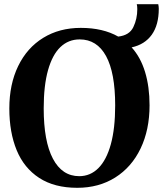

<svg xmlns="http://www.w3.org/2000/svg" viewBox="-20 -885 778 916"><path d="M608 -659Q651 -611.5 672.2 -541.2Q693.5 -471 693.5 -382.5Q693.5 -266 650.8 -176.8Q608 -87.5 529.8 -38.2Q451.5 11 348.5 11Q239.5 11 167 -36.2Q94.5 -83.5 59.5 -168.5Q24.5 -253.5 24.5 -367.5Q24.5 -483 66.8 -570Q109 -657 186.2 -704.5Q263.5 -752 365.5 -752Q471 -752 544 -710.5Q597.5 -716.5 616.2 -755.8Q635 -795 635 -841.5Q635 -856 632.5 -865H735Q737.5 -853.5 737.5 -843.5Q737.5 -766 704 -719.2Q670.5 -672.5 608 -659ZM529.5 -382Q529.5 -538 486 -617.5Q442.5 -697 360 -697Q306.5 -697 268.2 -660.5Q230 -624 209.2 -550.5Q188.5 -477 188.5 -368Q188.5 -211 232.5 -127.8Q276.5 -44.5 358 -44.5Q411 -44.5 449.5 -83Q488 -121.5 508.8 -197Q529.5 -272.5 529.5 -382Z"/></svg>

Font: Merriweather Text
Style: Bold
Weight: 700
Designer: Eben Sorkin
Foundry: Eben Sorkin
Version: Version 2.100